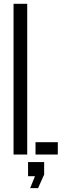

<svg xmlns="http://www.w3.org/2000/svg" viewBox="-20 -820 338 1019"><path d="M51.9 0V-800H124.4V0ZM168.5 0V-65.2H286.8V0ZM140 178.5 165.6 115H128.9V40H214.3V106.4L182 178.5Z"/></svg>

Font: Big Shoulders Stencil Display SC Thin
Style: Regular
Weight: 100
Designer: Patric King
Foundry: XO Type Co
Version: Version 2.001